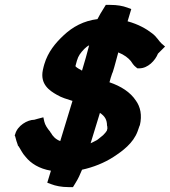

<svg xmlns="http://www.w3.org/2000/svg" viewBox="-20 -704 694 784"><path d="M40 -151 42 -147C45 -135 49 -121 53 -111V-109L55 -108C63 -97 70 -79 85 -63C106 -37 140 -15 188 -7L173 42L189 48C207 55 231 60 259 60H278L289 42C299 26 307 9 315 -11C361 -21 406 -39 443 -63C480 -87 524 -119 542 -168C545 -176 548 -184 550 -191L551 -192C561 -234 553 -268 535 -293C512 -328 474 -352 427 -368C430 -379 434 -394 439 -407L440 -408C449 -436 455 -462 463 -490C488 -480 504 -467 514 -455C519 -448 525 -437 536 -429L541 -425H549C584 -425 614 -457 625 -485L654 -514L639 -527C628 -537 620 -554 601 -568C578 -586 545 -605 501 -617L516 -667L500 -673C481 -680 458 -684 431 -684H412L401 -666C394 -655 386 -642 378 -626C322 -619 277 -595 239 -559C206 -528 176 -492 161 -442C159 -435 157 -428 155 -418C143 -360 182 -334 212 -317C232 -305 254 -299 276 -292L226 -128C207 -135 195 -148 187 -163L185 -164V-166C173 -180 164 -194 161 -207L157 -225L134 -219C130 -218 127 -217 120 -215C92 -215 51 -191 42 -156ZM288 -434 294 -456C300 -477 309 -488 324 -504C330 -510 336 -515 344 -519C335 -485 326 -451 315 -416C314 -416 313 -416 312 -417V-418H311C299 -424 289 -431 288 -434ZM350 -119 388 -243C408 -230 417 -215 417 -191L418 -189V-186C419 -182 419 -179 417 -173L416 -170C414 -166 408 -159 401 -152C388 -142 380 -134 374 -131C367 -127 358 -123 350 -119Z"/></svg>

Font: SolarCharger
Style: 1052
Weight: 1000
Designer: Mew Too
Foundry: Cannot Into Space Fonts/KineticPlasma Fonts
Version: Version 1.100